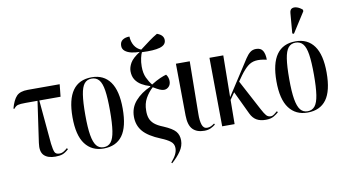

<svg xmlns="http://www.w3.org/2000/svg" viewBox="-93 -1034 2659 1477"><g transform="rotate(-10 1237.0 -295.5)"><path d="M267 7Q207 7 178 -22.5Q149 -52 159 -119L205 -440H112Q69 -440 51.5 -435Q34 -430 19 -410L12 -413Q30 -478 57.5 -507Q85 -536 146 -536H395L385 -440H219L250 -97Q256 -49 264.5 -30Q273 -11 302 -11Q320 -11 336 -21Q352 -31 364 -42L371 -33Q345 -9 323 -1Q301 7 267 7Z M643 10Q551 10 499.5 -58.5Q448 -127 448 -268Q448 -546 646 -546Q740 -546 790 -476.5Q840 -407 840 -268Q840 -125 790.5 -57.5Q741 10 643 10ZM645 0Q681 0 702 -26Q723 -52 732 -111Q741 -170 741 -268Q741 -368 732 -426.5Q723 -485 701.5 -510.5Q680 -536 644 -536Q608 -536 587 -510.5Q566 -485 557 -426.5Q548 -368 548 -268Q548 -169 558 -110.5Q568 -52 589 -26Q610 0 645 0Z M1142 213 1136 207Q1165 173 1176 149Q1187 125 1187 102Q1187 69 1161 49Q1135 29 1090 11Q994 -28 954 -75.5Q914 -123 914 -190Q914 -261 959.5 -312.5Q1005 -364 1078 -396V-401Q1043 -411 1013.5 -428.5Q984 -446 966.5 -473Q949 -500 949 -540Q949 -570 968 -603.5Q987 -637 1045 -674Q1010 -674 980 -681Q950 -688 931 -703.5Q912 -719 912 -744Q912 -775 933 -789.5Q954 -804 987 -804Q989 -763 1007 -733Q1025 -703 1059 -689Q1104 -723 1135 -746Q1166 -769 1199 -788Q1250 -770 1250 -731Q1250 -692 1201.5 -678Q1153 -664 1061 -669Q1054 -656 1047 -625.5Q1040 -595 1040 -560Q1040 -508 1056.5 -472.5Q1073 -437 1095 -410Q1134 -435 1165.5 -448.5Q1197 -462 1214 -466Q1223 -455 1227.5 -441Q1232 -427 1232 -414Q1232 -386 1216 -370Q1200 -354 1179 -354Q1164 -354 1145.5 -362Q1127 -370 1096 -389Q1060 -356 1037.5 -315Q1015 -274 1015 -221Q1014 -187 1023 -161Q1032 -135 1055.5 -114.5Q1079 -94 1125 -76Q1193 -47 1216.5 -19Q1240 9 1240 52Q1240 95 1213 134.5Q1186 174 1142 213Z M1430 10Q1371 10 1339.5 -22.5Q1308 -55 1307 -131L1303 -536H1411L1406 -124Q1405 -74 1415.5 -41.5Q1426 -9 1455 -9Q1471 -9 1485 -15.5Q1499 -22 1512 -32L1517 -23Q1500 -9 1479 0.5Q1458 10 1430 10Z M1570 0 1565 -536H1673L1669 -210L1801 -414Q1827 -455 1845.5 -483Q1864 -511 1883 -526Q1902 -541 1929 -541Q1967 -541 1982 -515Q1997 -489 1997 -445Q1945 -457 1910 -452.5Q1875 -448 1847.5 -425Q1820 -402 1789 -360L1758 -316L1884 -79Q1904 -41 1917.5 -26Q1931 -11 1952 -11Q1966 -11 1979 -21Q1992 -31 2004 -41L2011 -33Q1998 -20 1973.5 -5.5Q1949 9 1911 9Q1866 9 1837.5 -8Q1809 -25 1792 -61L1706 -242L1669 -189L1667 0Z M2236 10Q2144 10 2092.5 -58.5Q2041 -127 2041 -268Q2041 -546 2239 -546Q2333 -546 2383 -476.5Q2433 -407 2433 -268Q2433 -125 2383.5 -57.5Q2334 10 2236 10ZM2238 0Q2274 0 2295 -26Q2316 -52 2325 -111Q2334 -170 2334 -268Q2334 -368 2325 -426.5Q2316 -485 2294.5 -510.5Q2273 -536 2237 -536Q2201 -536 2180 -510.5Q2159 -485 2150 -426.5Q2141 -368 2141 -268Q2141 -169 2151 -110.5Q2161 -52 2182 -26Q2203 0 2238 0ZM2237 -605 2225 -610 2238 -766Q2240 -793 2256 -800.5Q2272 -808 2294.5 -801Q2317 -794 2338 -775V-763Z"/></g></svg>

Font: Noto Serif Display ExtraCondensed Medium
Style: Regular
Weight: 500
Width: 2
Designer: Monotype Design Team
Foundry: Monotype Imaging Inc.
Version: Version 2.009